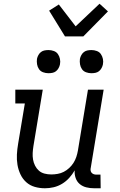

<svg xmlns="http://www.w3.org/2000/svg" viewBox="-20 -1000 640 1028"><path d="M221 8Q192 8 166 0.5Q140 -7 120.5 -24.5Q101 -42 89.5 -66.5Q78 -91 73.5 -118Q69 -145 70.5 -173Q72 -201 77 -230L113 -446H62V-520H209L159 -218Q156 -199 155 -181Q154 -163 157 -145.5Q160 -128 168 -112.5Q176 -97 188.5 -86Q201 -75 218.5 -70.5Q236 -66 255 -66Q271 -66 288.5 -69Q306 -72 321.5 -80Q337 -88 350.5 -100.5Q364 -113 373.5 -128Q383 -143 388.5 -159.5Q394 -176 397 -193L451 -520H535L466 -102Q464 -95 465 -87.5Q466 -80 470.5 -75Q475 -70 481.5 -67.5Q488 -65 496 -65H518L519 8H484Q462 8 442 3Q422 -2 407 -14.5Q392 -27 385 -47Q378 -67 380 -88Q368 -67 351 -48Q334 -29 312.5 -16Q291 -3 267.5 2.5Q244 8 221 8ZM469 -608Q455 -608 441 -613Q427 -618 419 -629.5Q411 -641 408.5 -655.5Q406 -670 408 -685Q410 -695 415.5 -705Q421 -715 429.5 -721.5Q438 -728 448.5 -730Q459 -732 470 -732Q484 -732 498 -727Q512 -722 520 -710.5Q528 -699 531 -684.5Q534 -670 531 -655Q529 -645 523.5 -635Q518 -625 509.5 -618.5Q501 -612 490.5 -610Q480 -608 469 -608ZM239 -608Q225 -608 211 -613Q197 -618 189 -629.5Q181 -641 178.5 -655.5Q176 -670 178 -685Q180 -695 185.5 -705Q191 -715 199.5 -721.5Q208 -728 218.5 -730Q229 -732 240 -732Q254 -732 268 -727Q282 -722 290 -710.5Q298 -699 301 -684.5Q304 -670 301 -655Q299 -645 293.5 -635Q288 -625 279.5 -618.5Q271 -612 260.5 -610Q250 -608 239 -608ZM328 -805 243 -943 295 -976 385 -859 513 -980 558 -939 426 -805Z"/></svg>

Font: Iosevka HT Extended
Style: Italic
Weight: 400
Width: 7
Italic angle: -9°
Monospace: yes
Designer: Belleve Invis
Foundry: Belleve Invis
Version: Version 32.3.0; ttfautohint (v1.8.4)